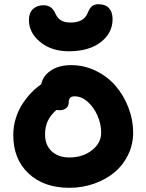

<svg xmlns="http://www.w3.org/2000/svg" viewBox="-20 -937 695 911"><path d="M306.2 -693.8Q224.1 -693.8 170.7 -737.8Q117.2 -781.7 117.2 -841.8Q117.2 -876 136.2 -894Q155.3 -912.1 187 -912.1Q225.6 -912.1 242.2 -874Q251.5 -852.5 268.1 -841.3Q284.7 -830.1 314.9 -830.1Q376.5 -830.1 395 -873Q404.3 -896.5 415.3 -906.7Q426.3 -917 446.8 -917Q480 -917 497.1 -898.4Q514.2 -879.9 514.2 -846.2Q514.2 -780.8 458.5 -737.3Q402.8 -693.8 306.2 -693.8ZM309.1 -45.9Q188 -45.9 115.5 -114Q43 -182.1 43 -295.9Q43 -337.9 55.4 -377.2Q67.9 -416.5 88.4 -446.8Q108.9 -477.1 130.6 -499.3Q152.3 -521.5 175.8 -537.1Q182.6 -575.7 220.5 -601.8Q258.3 -627.9 317.9 -627.9Q379.9 -627.9 435.5 -600.6Q491.2 -573.2 529.3 -528.6Q567.4 -483.9 589.6 -426Q611.8 -368.2 611.8 -308.1Q611.8 -252 588.1 -202.9Q564.5 -153.8 523.7 -119.6Q482.9 -85.4 427.2 -65.7Q371.6 -45.9 309.1 -45.9ZM193.8 -298.8Q193.8 -248.5 225.3 -219.2Q256.8 -189.9 309.1 -189.9Q372.1 -189.9 416 -223.9Q460 -257.8 460 -308.1Q460 -347.7 443.1 -387.2Q426.3 -426.8 396.7 -453.4Q367.2 -480 334 -480Q306.2 -480 306.2 -452.1Q306.2 -434.1 294.2 -424.1Q282.2 -414.1 264.2 -414.1Q252.9 -414.1 247.1 -415Q218.8 -389.6 206.3 -362.3Q193.8 -335 193.8 -298.8Z"/></svg>

Font: Shantell Sans Irregular
Style: Bold
Weight: 700
Designer: Stephen Nixon, Anya Danilova, Shantell Martin
Foundry: Arrow Type
Version: Version 1.006;[9816181b4]